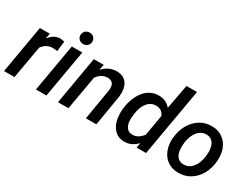

<svg xmlns="http://www.w3.org/2000/svg" viewBox="-66 -1289 2385 1839"><g transform="rotate(30 1126.0 -370.0)"><path d="M353.5 -419.9Q331.1 -424.8 308.1 -424.8Q231.9 -426.8 187 -361.8L123.5 0H7.8L99.1 -528.3L209 -528.8L197.3 -468.8Q251.5 -540.5 322.3 -539.1Q338.4 -539.1 366.7 -531.7Z M476.6 0H360.8L452.6 -528.3H568.4ZM469.2 -663.6Q469.2 -690.4 486.8 -709.5Q504.4 -728.5 534.2 -729.5Q562.5 -730.5 581.3 -712.2Q600.1 -693.8 600.1 -667.5Q600.1 -639.6 581.8 -621.6Q563.5 -603.5 535.2 -602.5Q507.3 -601.6 488.3 -619.4Q469.2 -637.2 469.2 -663.6Z M804.7 -528.8 793 -466.8Q860.8 -540 949.7 -538.1Q1023.9 -536.6 1059.6 -485.1Q1095.2 -433.6 1085.9 -341.3L1028.8 0H913.1L970.7 -342.8Q973.1 -363.8 971.2 -381.8Q964.8 -439.9 901.9 -441.4Q835.9 -442.4 786.1 -376.5L720.2 0H604.5L695.8 -528.3Z M1175.8 -264.6Q1185.5 -346.2 1219.7 -411.1Q1253.9 -476.1 1304.2 -508.1Q1354.5 -540 1416 -538.6Q1496.6 -536.6 1542 -478.5L1592.8 -750H1709L1578.6 0H1475.1L1482.9 -54.7Q1421.4 12.2 1338.4 10.3Q1264.6 9.3 1220.5 -46.6Q1176.3 -102.5 1172.9 -195.3Q1171.4 -225.6 1174.3 -254.4ZM1288.1 -219.2Q1284.7 -158.7 1306.9 -123Q1329.1 -87.4 1373 -86.4Q1439.9 -84.5 1488.8 -151.4L1528.3 -378.4Q1505.4 -439.5 1439.5 -441.4Q1373 -443.4 1332.5 -382.8Q1292 -322.3 1288.1 -219.2Z M1730.5 -266.1Q1738.8 -343.8 1776.1 -407.2Q1813.5 -470.7 1872.1 -505.4Q1930.7 -540 2002 -538.1Q2069.8 -537.1 2119.1 -502Q2168.5 -466.8 2191.2 -405.8Q2213.9 -344.7 2207 -270Q2199.2 -186 2161.4 -121.6Q2123.5 -57.1 2064.7 -22.7Q2005.9 11.7 1934.1 9.8Q1866.7 8.8 1817.6 -26.1Q1768.6 -61 1745.6 -121.8Q1722.7 -182.6 1729 -255.9ZM1844.2 -199.2Q1846.7 -147.9 1871.3 -116.9Q1896 -85.9 1939.9 -84.5Q1999.5 -83 2039.8 -130.4Q2080.1 -177.7 2090.3 -259.8L2093.3 -307.6Q2093.3 -370.1 2068.4 -405.8Q2043.5 -441.4 1996.1 -443.4Q1921.9 -445.3 1878.9 -370.6Q1853 -325.2 1846.2 -266.1Q1842.3 -225.1 1844.2 -199.2Z"/></g></svg>

Font: RobotoDraft Medium
Style: Italic
Weight: 500
Italic angle: -12°
Version: Version 2.001152; 2014